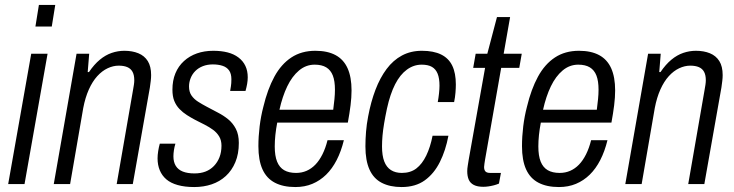

<svg xmlns="http://www.w3.org/2000/svg" viewBox="-20 -743 2964 775"><path d="M123 -636 137 -723H203L189 -636ZM13 0 106 -526H172L79 0Z M197 0 289 -526H340L334 -452H339Q360 -483 383 -502Q406 -521 431 -529.5Q456 -538 482 -538Q514 -538 538.5 -528Q563 -518 576.5 -496.5Q590 -475 590 -440Q590 -429 588.5 -416.5Q587 -404 585 -390L516 0H451L517 -380Q519 -391 520.5 -401Q522 -411 522 -419Q522 -440 515 -453Q508 -466 494 -472Q480 -478 459 -478Q437 -478 414.5 -467.5Q392 -457 372.5 -435.5Q353 -414 338.5 -381.5Q324 -349 316 -307L263 0Z M764 12Q726 12 697.5 4Q669 -4 651.5 -19Q634 -34 625 -55.5Q616 -77 616 -104Q616 -117 618.5 -133Q621 -149 625 -163H688Q684 -150 682 -136.5Q680 -123 680 -112Q680 -89 689.5 -73.5Q699 -58 718 -50.5Q737 -43 765 -43Q790 -43 809.5 -50.5Q829 -58 843.5 -73Q858 -88 866 -108.5Q874 -129 874 -155Q874 -177 864.5 -192.5Q855 -208 840 -219Q825 -230 806.5 -239.5Q788 -249 768 -259Q751 -268 734.5 -278.5Q718 -289 704.5 -303Q691 -317 683.5 -335.5Q676 -354 676 -381Q676 -418 688 -447Q700 -476 722.5 -496.5Q745 -517 775 -527.5Q805 -538 841 -538Q873 -538 898.5 -531.5Q924 -525 942.5 -511Q961 -497 970.5 -477Q980 -457 980 -431Q980 -418 977.5 -404Q975 -390 971 -376H909Q913 -398 913.5 -407.5Q914 -417 914 -423Q914 -446 904.5 -459Q895 -472 878 -477.5Q861 -483 839 -483Q817 -483 799 -476Q781 -469 768.5 -456.5Q756 -444 749.5 -427.5Q743 -411 743 -394Q743 -372 753 -357.5Q763 -343 779.5 -332.5Q796 -322 815 -312Q837 -300 859.5 -288.5Q882 -277 901 -261.5Q920 -246 932 -223Q944 -200 944 -166Q944 -122 930 -88.5Q916 -55 891.5 -32.5Q867 -10 834.5 1Q802 12 764 12Z M1172 12Q1123 12 1089.5 -5.5Q1056 -23 1039.5 -59.5Q1023 -96 1023 -153Q1023 -192 1028 -233Q1033 -274 1043 -312Q1060 -383 1087.5 -433.5Q1115 -484 1156 -511Q1197 -538 1253 -538Q1302 -538 1334.5 -520.5Q1367 -503 1383 -467.5Q1399 -432 1399 -378Q1399 -350 1395 -318Q1391 -286 1384 -248H1099Q1094 -222 1091.5 -198Q1089 -174 1089 -152Q1089 -114 1098.5 -90.5Q1108 -67 1127 -56Q1146 -45 1175 -45Q1198 -45 1217.5 -53.5Q1237 -62 1253 -78.5Q1269 -95 1281.5 -120Q1294 -145 1302 -177H1368Q1357 -132 1339 -97Q1321 -62 1296.5 -38Q1272 -14 1241 -1Q1210 12 1172 12ZM1108 -300H1325Q1328 -323 1330 -343Q1332 -363 1332 -381Q1332 -416 1323.5 -438Q1315 -460 1297 -471Q1279 -482 1250 -482Q1215 -482 1187 -458.5Q1159 -435 1139.5 -394.5Q1120 -354 1108 -300Z M1601 12Q1554 12 1521 -5Q1488 -22 1471.5 -58.5Q1455 -95 1455 -152Q1455 -181 1457.5 -211.5Q1460 -242 1466 -273Q1477 -332 1495.5 -380.5Q1514 -429 1540.5 -464.5Q1567 -500 1602.5 -519Q1638 -538 1683 -538Q1730 -538 1760.5 -523Q1791 -508 1805.5 -478Q1820 -448 1820 -402Q1820 -388 1818.5 -369Q1817 -350 1813 -331H1747Q1750 -347 1752 -365.5Q1754 -384 1754 -397Q1754 -427 1746.5 -445.5Q1739 -464 1723.5 -473Q1708 -482 1682 -482Q1650 -482 1622.5 -462Q1595 -442 1575 -403Q1555 -364 1542 -305Q1535 -272 1530.5 -245Q1526 -218 1524 -195.5Q1522 -173 1522 -152Q1522 -115 1531 -91.5Q1540 -68 1558 -56.5Q1576 -45 1602 -45Q1637 -45 1660.5 -63Q1684 -81 1700.5 -115Q1717 -149 1726 -195H1790Q1779 -136 1755.5 -89Q1732 -42 1694.5 -15Q1657 12 1601 12Z M1931 11Q1907 11 1892.5 3.5Q1878 -4 1872 -18Q1866 -32 1866 -52Q1866 -62 1868 -74Q1870 -86 1872 -99L1938 -469H1890L1900 -526H1947L1986 -674H2039L2013 -526H2086L2076 -469H2003L1938 -99Q1937 -92 1935.5 -83Q1934 -74 1934 -69Q1934 -57 1939.5 -51Q1945 -45 1959 -45H2002L1994 -2Q1985 2 1973.5 5Q1962 8 1951 9.5Q1940 11 1931 11Z M2236 12Q2187 12 2153.5 -5.5Q2120 -23 2103.5 -59.5Q2087 -96 2087 -153Q2087 -192 2092 -233Q2097 -274 2107 -312Q2124 -383 2151.5 -433.5Q2179 -484 2220 -511Q2261 -538 2317 -538Q2366 -538 2398.5 -520.5Q2431 -503 2447 -467.5Q2463 -432 2463 -378Q2463 -350 2459 -318Q2455 -286 2448 -248H2163Q2158 -222 2155.5 -198Q2153 -174 2153 -152Q2153 -114 2162.5 -90.5Q2172 -67 2191 -56Q2210 -45 2239 -45Q2262 -45 2281.5 -53.5Q2301 -62 2317 -78.5Q2333 -95 2345.5 -120Q2358 -145 2366 -177H2432Q2421 -132 2403 -97Q2385 -62 2360.5 -38Q2336 -14 2305 -1Q2274 12 2236 12ZM2172 -300H2389Q2392 -323 2394 -343Q2396 -363 2396 -381Q2396 -416 2387.5 -438Q2379 -460 2361 -471Q2343 -482 2314 -482Q2279 -482 2251 -458.5Q2223 -435 2203.5 -394.5Q2184 -354 2172 -300Z M2504 0 2596 -526H2647L2641 -452H2646Q2667 -483 2690 -502Q2713 -521 2738 -529.5Q2763 -538 2789 -538Q2821 -538 2845.5 -528Q2870 -518 2883.5 -496.5Q2897 -475 2897 -440Q2897 -429 2895.5 -416.5Q2894 -404 2892 -390L2823 0H2758L2824 -380Q2826 -391 2827.5 -401Q2829 -411 2829 -419Q2829 -440 2822 -453Q2815 -466 2801 -472Q2787 -478 2766 -478Q2744 -478 2721.5 -467.5Q2699 -457 2679.5 -435.5Q2660 -414 2645.5 -381.5Q2631 -349 2623 -307L2570 0Z"/></svg>

Font: Archivo Condensed Light
Style: Italic
Weight: 300
Width: 3
Italic angle: -10°
Designer: Hector Gatti
Foundry: Omnibus-Type
Version: Version 2.001